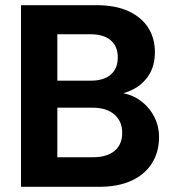

<svg xmlns="http://www.w3.org/2000/svg" viewBox="-20 -720 671 740"><path d="M61 0V-700H352Q425 -700 475 -677Q525 -654 551 -613.5Q577 -573 577 -519Q577 -467 554 -431Q531 -395 493 -375.5Q455 -356 411 -353L427 -364Q475 -362 512.5 -338Q550 -314 571.5 -275.5Q593 -237 593 -191Q593 -135 566 -91.5Q539 -48 487.5 -24Q436 0 362 0ZM201 -114H339Q392 -114 421.5 -138.5Q451 -163 451 -208Q451 -253 420.5 -279Q390 -305 337 -305H201ZM201 -409H329Q380 -409 407 -432.5Q434 -456 434 -499Q434 -541 407 -564.5Q380 -588 328 -588H201Z"/></svg>

Font: DM Sans 28pt ExtraBold
Style: Regular
Weight: 800
Version: Version 4.004;gftools[0.9.30]